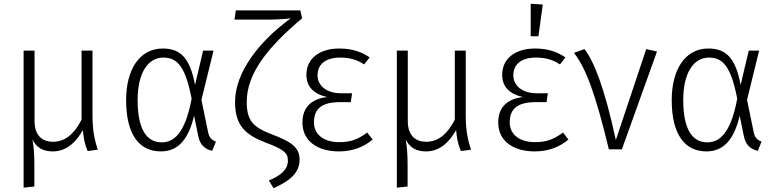

<svg xmlns="http://www.w3.org/2000/svg" viewBox="-20 -791 4110 1017"><path d="M498 2C482 -45 470 -99 470 -177V-523H412V-157C373 -80 323 -40 261 -40C208 -40 163 -69 163 -150V-523H105V203L162 197V80C162 25 159 -10 152 -52C172 -12 204 11 260 11C335 11 385 -42 419 -102C423 -57 428 -31 444 9Z M842 -534C718 -534 648 -421 648 -261C648 -79 717 11 832 11C924 11 979 -54 1008 -178L1030 -71C1039 -21 1070 1 1104 8L1124 -41C1102 -49 1088 -61 1082 -92L1047 -262L1111 -523H1056L1013 -341C986 -489 932 -534 842 -534ZM845 -486C919 -486 962 -439 995 -268C960 -82 900 -37 836 -37C757 -37 709 -106 709 -261C709 -407 765 -486 845 -486Z M1571 -736H1229L1222 -687H1389C1444 -687 1491 -690 1520 -694C1352 -572 1225 -407 1225 -251C1225 -125 1281 -77 1384 -37C1483 0 1505 19 1505 59C1505 111 1463 140 1404 165L1429 206C1523 164 1567 120 1567 54C1567 -13 1517 -42 1421 -79C1321 -117 1287 -151 1287 -251C1287 -400 1394 -537 1580 -694Z M1777 -534C1674 -534 1603 -482 1603 -395C1603 -332 1641 -293 1713 -277C1637 -268 1582 -229 1582 -142C1582 -44 1662 11 1775 11C1851 11 1909 -14 1954 -52L1925 -89C1882 -57 1843 -38 1778 -38C1695 -38 1643 -78 1643 -143C1643 -217 1687 -250 1781 -250H1838L1845 -297H1786C1710 -297 1662 -337 1662 -392C1662 -451 1705 -486 1782 -486C1836 -486 1873 -473 1909 -450L1938 -487C1898 -514 1850 -534 1777 -534Z M2475 2C2459 -45 2447 -99 2447 -177V-523H2389V-157C2350 -80 2300 -40 2238 -40C2185 -40 2140 -69 2140 -150V-523H2082V203L2139 197V80C2139 25 2136 -10 2129 -52C2149 -12 2181 11 2237 11C2312 11 2362 -42 2396 -102C2400 -57 2405 -31 2421 9Z M2791 -771V-599H2832L2855 -767ZM2814 -534C2711 -534 2640 -482 2640 -395C2640 -332 2678 -293 2750 -277C2674 -268 2619 -229 2619 -142C2619 -44 2699 11 2812 11C2888 11 2946 -14 2991 -52L2962 -89C2919 -57 2880 -38 2815 -38C2732 -38 2680 -78 2680 -143C2680 -217 2724 -250 2818 -250H2875L2882 -297H2823C2747 -297 2699 -337 2699 -392C2699 -451 2742 -486 2819 -486C2873 -486 2910 -473 2946 -450L2975 -487C2935 -514 2887 -534 2814 -534Z M3076 -531 3020 -511C3084 -432 3137 -283 3205 0H3274L3460 -518L3403 -531L3242 -49C3183 -322 3128 -463 3076 -531Z M3732 -534C3608 -534 3538 -421 3538 -261C3538 -79 3607 11 3722 11C3814 11 3869 -54 3898 -178L3920 -71C3929 -21 3960 1 3994 8L4014 -41C3992 -49 3978 -61 3972 -92L3937 -262L4001 -523H3946L3903 -341C3876 -489 3822 -534 3732 -534ZM3735 -486C3809 -486 3852 -439 3885 -268C3850 -82 3790 -37 3726 -37C3647 -37 3599 -106 3599 -261C3599 -407 3655 -486 3735 -486Z"/></svg>

Font: FiraGO Light
Style: Regular
Weight: 300
Designer: bBox Type
Foundry: bBox Type GmbH
Version: Version 1.001;PS 001.001;hotconv 1.0.88;makeotf.lib2.5.64775